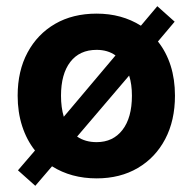

<svg xmlns="http://www.w3.org/2000/svg" viewBox="-20 -561 622 620"><path d="M37 -252Q37 -332 69 -391.5Q101 -451 158 -484Q215 -517 292 -517Q373 -517 435 -478L488 -541L544 -491L490 -427Q517 -393 531 -349Q545 -305 545 -252Q545 -172 513.5 -112Q482 -52 425 -18.5Q368 15 292 15Q210 15 148 -24L94 39L38 -11L93 -75Q66 -109 51.5 -154Q37 -199 37 -252ZM177 -252Q177 -214 186 -184L353 -382Q328 -400 292 -400Q237 -400 207 -361Q177 -322 177 -252ZM406 -252Q406 -289 397 -317L229 -120Q255 -102 292 -102Q345 -102 375.5 -141.5Q406 -181 406 -252Z"/></svg>

Font: Overused Grotesk
Style: Bold
Weight: 700
Version: Version 0.003